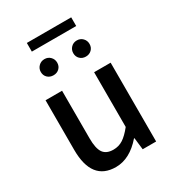

<svg xmlns="http://www.w3.org/2000/svg" viewBox="-216 -1027 1050 1160"><g transform="rotate(-30 309.5 -446.5)"><path d="M248 12.7Q80.1 12.7 80.1 -204.1V-549.8H195.3V-217.8Q195.3 -146.5 216.8 -116.2Q238.3 -85.9 287.1 -85.9Q324.2 -85.9 354 -105Q383.8 -124 418.9 -168V-549.8H534.2V0H440.4L430.7 -83H427.7Q344.7 12.7 248 12.7ZM198.2 -656.2Q172.9 -656.2 156.7 -671.9Q140.6 -687.5 140.6 -711.9Q140.6 -735.4 157.2 -752Q173.8 -768.6 198.2 -768.6Q222.7 -768.6 238.8 -752Q254.9 -735.4 254.9 -711.9Q254.9 -687.5 238.8 -671.9Q222.7 -656.2 198.2 -656.2ZM155.3 -845.7V-906.2H464.8V-845.7ZM367.2 -711.9Q367.2 -735.4 383.3 -752Q399.4 -768.6 423.8 -768.6Q448.2 -768.6 464.4 -752Q480.5 -735.4 480.5 -711.9Q480.5 -687.5 464.4 -671.9Q448.2 -656.2 423.8 -656.2Q399.4 -656.2 383.3 -671.9Q367.2 -687.5 367.2 -711.9Z"/></g></svg>

Font: Gen Shin Gothic Medium
Style: Regular
Weight: 500
Designer: [Source Han Sans]
Ryoko NISHIZUKA  (kana & ideographs); Paul D. Hunt (Latin, Greek & Cyrillic); Wenlong ZHANG  (bopomofo
Version: Version 1.002.20150607